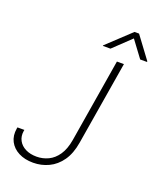

<svg xmlns="http://www.w3.org/2000/svg" viewBox="-168 -1031 950 1144"><g transform="rotate(20 307.5 -459.5)"><path d="M181.2 9.8Q127.9 9.8 89.1 -10.3Q50.3 -30.3 31.7 -65.9Q13.2 -101.6 21 -147.9L22.5 -156.2H66.4L64.9 -147.9Q59.6 -114.3 74 -87.6Q88.4 -61 118.2 -46.1Q147.9 -31.2 188.5 -31.2Q227.5 -31.2 262.5 -47.9Q297.4 -64.5 322.5 -101.3Q347.7 -138.2 357.9 -197.8L445.3 -727.5H489.7L401.9 -197.8Q390.1 -125.5 357.7 -79.6Q325.2 -33.7 279.3 -12Q233.4 9.8 181.2 9.8ZM571.3 -786.6 493.2 -891.6 382.8 -786.6H334.5L335.4 -790.5L483.4 -929.2H512.2L615.2 -790.5L614.3 -786.6Z"/></g></svg>

Font: Inter Tight ExtraLight
Style: Italic
Weight: 250
Italic angle: -9.39999°
Designer: Rasmus Andersson
Foundry: rsms
Version: Version 3.004